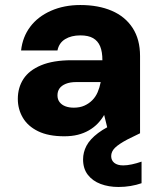

<svg xmlns="http://www.w3.org/2000/svg" viewBox="-20 -531 636 765"><path d="M236 12Q173 12 132 -8Q91 -28 71 -62Q51 -96 51 -137Q51 -182 73.5 -216.5Q96 -251 144 -271Q192 -291 266 -291H388Q388 -325 379 -346.5Q370 -368 351 -379Q332 -390 300 -390Q264 -390 239.5 -375Q215 -360 209 -330H64Q70 -384 100.5 -424.5Q131 -465 183 -488Q235 -511 300 -511Q372 -511 425.5 -488Q479 -465 508.5 -419.5Q538 -374 538 -308V0H413L395 -73Q384 -54 369 -38.5Q354 -23 334 -11.5Q314 0 290 6Q266 12 236 12ZM274 -102Q298 -102 316 -110Q334 -118 347.5 -131.5Q361 -145 369 -163.5Q377 -182 381 -203V-204H284Q259 -204 242 -197Q225 -190 217 -178.5Q209 -167 209 -151Q209 -135 217.5 -124Q226 -113 240.5 -107.5Q255 -102 274 -102ZM452 214Q413 214 381 202Q349 190 330 165.5Q311 141 311 104Q311 76 324.5 50Q338 24 371 -1Q404 -26 463 -50L506 -69L538 0L489 24Q453 43 438 58Q423 73 423 91Q423 108 435.5 118Q448 128 471 128Q486 128 505 124Q524 120 544 113V199Q524 206 500.5 210Q477 214 452 214Z"/></svg>

Font: DM Sans 20pt Black
Style: Regular
Weight: 900
Version: Version 4.004;gftools[0.9.30]